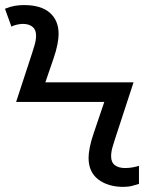

<svg xmlns="http://www.w3.org/2000/svg" viewBox="-25 -727 590 757"><path d="M461.4 9.8Q400.9 9.8 362.5 -19.5Q324.2 -48.8 324.2 -104.5Q324.2 -121.6 328.9 -145.8Q333.5 -169.9 344.2 -201.2L386.2 -325.2H38.6L101.6 -517.6Q106.4 -532.2 111.8 -550.8Q117.2 -569.3 117.2 -586.9Q117.2 -610.4 102.8 -621.6Q88.4 -632.8 65.4 -632.8Q56.2 -632.8 43 -630.1Q29.8 -627.4 20 -622.1L-5.4 -692.4Q14.2 -700.7 32.5 -703.9Q50.8 -707 69.8 -707Q136.7 -707 171.4 -676.8Q206.1 -646.5 206.1 -592.8Q206.1 -576.2 201.4 -551.8Q196.8 -527.3 186 -496.1L153.8 -402.3H501.5L428.7 -179.7Q423.8 -165 418.5 -146.5Q413.1 -127.9 413.1 -110.4Q413.1 -86.9 428 -75.7Q442.9 -64.5 467.8 -64.5Q484.9 -64.5 499.5 -67.4Q514.2 -70.3 522.9 -73.2V-2Q512.7 1.5 496.8 5.6Q481 9.8 461.4 9.8Z"/></svg>

Font: Lunasima
Style: Regular
Weight: 400
Designer: The DocRepair Project, Monotype Design Team
Foundry: Google
Version: Version 2.009